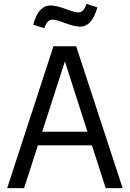

<svg xmlns="http://www.w3.org/2000/svg" viewBox="-20 -968 668 988"><path d="M255 -730H372L611 0H524L453 -220H175L104 0H17ZM314 -652 197 -290H430ZM481 -930Q454 -831 392 -831Q364 -831 315.5 -849Q267 -867 251.5 -867Q236 -867 226 -856.5Q216 -846 208 -823L151 -841Q166 -895 188.5 -917.5Q211 -940 239.5 -940Q268 -940 317 -922Q366 -904 381.5 -904Q397 -904 407 -914Q417 -924 425 -948Z"/></svg>

Font: Sintony
Style: Regular
Weight: 400
Version: Version 001.001